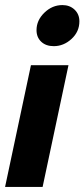

<svg xmlns="http://www.w3.org/2000/svg" viewBox="-65 -570 333 757"><path d="M79 -451Q79 -490 110 -520Q141 -550 181 -550Q210 -550 229 -532Q248 -514 248 -486Q248 -445 217 -416.5Q186 -388 147 -388Q116 -388 97.5 -405.5Q79 -423 79 -451ZM57 -313H205L103 167H-45Z"/></svg>

Font: Prompt Semibold
Style: Italic
Weight: 600
Italic angle: -12°
Designer: Katatrad Team
Foundry: CadsonDemak
Version: Version 1.000